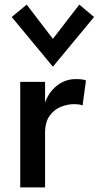

<svg xmlns="http://www.w3.org/2000/svg" viewBox="-20 -815 429 835"><path d="M68 0V-459H176V-369Q192 -414 227.5 -442.5Q263 -471 310 -471Q342 -471 354 -465L339 -356Q330 -362 300 -362Q275 -362 246 -351Q217 -340 196.5 -312.5Q176 -285 176 -236V0ZM210 -525 31 -741 96 -795 210 -646 325 -795 389 -741Z"/></svg>

Font: Alata
Style: Regular
Weight: 400
Designer: Spyros Zevelakis, Eben Sorkin
Foundry: Spyros Zevelakis
Version: Version 1.005; ttfautohint (v1.8.4.7-5d5b)